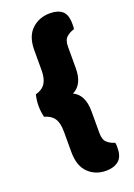

<svg xmlns="http://www.w3.org/2000/svg" viewBox="-152 -793 641 917"><g transform="rotate(-20 168.5 -334.5)"><path d="M199 -336Q226 -323 239.5 -295.5Q253 -268 253 -226V-115Q253 -81 269.5 -66.5Q286 -52 308 -46Q310 -39 310 -32Q310 -25 310 -19Q310 26 286 45.5Q262 65 223 65Q168 65 132 29.5Q96 -6 96 -76V-180Q96 -224 80.5 -247Q65 -270 31 -279Q28 -291 26 -305.5Q24 -320 24 -336Q24 -352 26 -366.5Q28 -381 31 -393Q65 -402 80.5 -425.5Q96 -449 96 -492V-593Q96 -664 133.5 -699Q171 -734 226 -734Q266 -734 288 -715.5Q310 -697 310 -650Q310 -644 310 -637.5Q310 -631 308 -623Q286 -617 269.5 -602.5Q253 -588 253 -554V-446Q253 -404 239.5 -376.5Q226 -349 199 -336Z"/></g></svg>

Font: Baloo Tamma 2 ExtraBold
Style: Regular
Weight: 800
Designer: Divya Kowshik, Shuchita Grover and Ek Type
Foundry: Ek Type
Version: Version 1.700